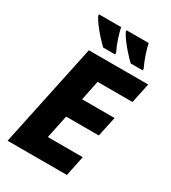

<svg xmlns="http://www.w3.org/2000/svg" viewBox="-221 -1042 1025 1152"><g transform="rotate(30 291.5 -465.5)"><path d="M21 0 172 -714H583L554 -576H312L284 -439H509L479 -301H253L219 -140H461L432 0ZM429 -771Q408 -791 384.5 -817Q361 -843 340.5 -870Q320 -897 308 -921V-931H461Q468 -898 481 -859Q494 -820 512 -783V-771ZM238 -771Q217 -791 193.5 -817Q170 -843 149.5 -870Q129 -897 117 -921V-931H270Q277 -898 290 -859Q303 -820 321 -783V-771Z"/></g></svg>

Font: Noto Sans ExtraBold
Style: Italic
Weight: 800
Italic angle: -12°
Designer: Monotype Design Team
Foundry: Monotype Imaging Inc.
Version: Version 2.013; ttfautohint (v1.8.4.7-5d5b)